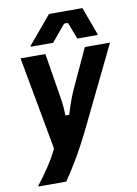

<svg xmlns="http://www.w3.org/2000/svg" viewBox="-95 -761 706 990"><g transform="rotate(-10 258.5 -266.5)"><path d="M25 166.7V161.7Q55 124.2 85.8 77.9Q116.7 31.7 137.5 -12.5L48.3 -500H178.3L210.8 -299.2Q215 -273.3 219.6 -244.2Q224.2 -215 225 -170H245Q258.3 -215 270.4 -246.7Q282.5 -278.3 292.5 -300L385 -500H516.7L320 -95Q275 -2.5 234.6 65.4Q194.2 133.3 170 166.7ZM110.8 -550V-555L232.5 -700H407.5L460.8 -555V-550H354.2L320.8 -637.5H300.8L227.5 -550Z"/></g></svg>

Font: Familjen Grotesk
Style: Bold Italic
Weight: 700
Italic angle: -9.46201°
Designer: Anders Wikstroem, Jonas Baeckman, Matilda Gysing, Kristian Moeller
Foundry: Familjen STHLM AB
Version: Version 2.002; ttfautohint (v1.8.4.7-5d5b)